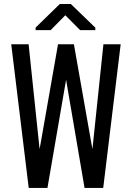

<svg xmlns="http://www.w3.org/2000/svg" viewBox="-20 -930 640 950"><path d="M122.1 0H214.8L301.8 -505.4L307.1 -535.6L312 -505.9L398.4 0H490.7L577.1 -710.9H491.7L440.4 -221.7L437.5 -192.4L432.1 -221.2L345.7 -710.9H267.1L181.2 -221.7L175.8 -192.4L172.9 -220.7L121.6 -710.9H35.6ZM451.7 -793 330.6 -910.2H275.9L156.2 -793.5V-780.8H230.5L303.2 -854.5L376.5 -780.8H451.7Z"/></svg>

Font: Roboto Mono
Style: Regular
Weight: 400
Monospace: yes
Designer: Google
Version: Version 3.000